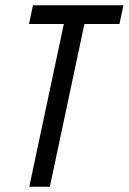

<svg xmlns="http://www.w3.org/2000/svg" viewBox="-20 -708 488 728"><path d="M91 0 222 -617H90L105 -688H448L433 -617H300L169 0Z"/></svg>

Font: Saira Condensed
Style: Italic
Weight: 400
Width: 3
Italic angle: -12°
Designer: Hector Gatti with collaboration of the Omnibus-Type team
Foundry: Omnibus-Type
Version: Version 1.100